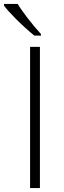

<svg xmlns="http://www.w3.org/2000/svg" viewBox="-51 -951 323 971"><path d="M101.1 0V-713.9H150.9V0ZM156.2 -771H122.6Q75.2 -809.6 30.3 -854.5Q-14.6 -899.4 -30.8 -922.9V-931.2H38.6Q51.8 -907.7 86.9 -861.8Q122.1 -815.9 156.2 -778.8Z"/></svg>

Font: OpenSans-Light
Style: Regular
Weight: 300
Foundry: Ascender Corporation
Version: Version 1.10